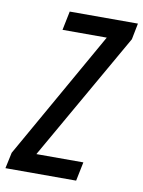

<svg xmlns="http://www.w3.org/2000/svg" viewBox="-123 -771 618 829"><g transform="rotate(10 186.5 -357.0)"><path d="M-41 0 -26 -70 292 -631H98L115 -714H414L400 -643L80 -83H286L269 0Z"/></g></svg>

Font: Noto Sans ExtraCondensed Medium
Style: Italic
Weight: 500
Width: 2
Italic angle: -12°
Designer: Monotype Design Team
Foundry: Monotype Imaging Inc.
Version: Version 2.013; ttfautohint (v1.8.4.7-5d5b)